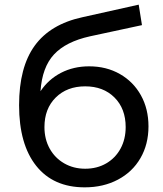

<svg xmlns="http://www.w3.org/2000/svg" viewBox="-20 -797 702 825"><path d="M618 -254Q618 -177 583.5 -117.5Q549 -58 486.5 -25Q424 8 344 8Q209 8 135.5 -84.5Q62 -177 62 -345Q62 -508 129 -600.5Q196 -693 334 -723L576 -777L590 -689L367 -641Q263 -618 212 -563Q161 -508 154 -405Q188 -456 242 -484Q296 -512 363 -512Q437 -512 495 -479Q553 -446 585.5 -387.5Q618 -329 618 -254ZM520 -251Q520 -330 472 -378Q424 -426 346 -426Q268 -426 219.5 -378Q171 -330 171 -251Q171 -199 193.5 -158.5Q216 -118 256 -95Q296 -72 346 -72Q397 -72 436.5 -95Q476 -118 498 -158.5Q520 -199 520 -251Z"/></svg>

Font: Montserrat Alternates Medium
Style: Regular
Weight: 500
Designer: Julieta Ulanovsky
Foundry: Julieta Ulanovsky
Version: Version 7.200